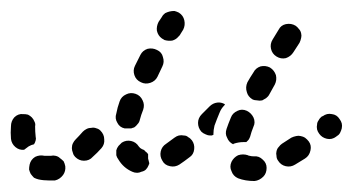

<svg xmlns="http://www.w3.org/2000/svg" viewBox="-42 -307 644 350"><path d="M444 -1Q444 -10 437 -16Q430 -23 421 -22Q416 -22 413 -23Q411 -23 410 -24Q401 -27 392 -24Q384 -20 380 -12Q376 -3 380 5Q383 14 392 18Q405 23 422 23Q431 22 438 15Q444 9 444 -1ZM73 12Q78 5 77 -4Q76 -9 74 -13Q71 -16 67 -19Q64 -22 59 -23Q55 -24 51 -23Q49 -23 48 -23Q42 -23 39 -23Q30 -25 22 -21Q14 -16 12 -7Q11 -2 11 2Q12 6 14 10Q17 14 20 17Q24 19 28 20Q37 22 48 22Q53 22 58 22Q67 20 73 12ZM216 6Q212 8 208 8Q203 8 199 6Q183 -1 174 -16Q171 -20 170 -24Q170 -28 170 -33Q171 -37 174 -41Q177 -44 180 -47Q188 -52 197 -50Q206 -48 211 -40Q213 -37 217 -35Q221 -34 223 -31Q226 -29 228 -26Q228 -22 228 -18Q229 -14 230 -10Q230 -9 230 -8Q229 -7 229 -6Q227 -1 224 2Q221 5 216 6ZM521 -49Q518 -53 514 -56Q511 -58 506 -59Q502 -60 498 -59Q493 -58 489 -56Q480 -50 472 -45Q469 -43 466 -39Q463 -36 462 -31Q461 -27 462 -23Q462 -18 465 -14Q470 -6 479 -4Q488 -2 496 -7Q504 -12 514 -18Q522 -23 524 -33Q526 -42 521 -49ZM308 -51Q305 -55 301 -57Q298 -60 293 -60Q289 -61 284 -60Q280 -59 276 -56Q268 -50 261 -45Q253 -40 251 -31Q249 -22 254 -14Q258 -6 268 -4Q277 -2 285 -7Q294 -13 303 -20Q311 -25 312 -35Q313 -44 308 -51ZM141 -69Q138 -72 134 -73Q129 -75 125 -74Q120 -74 116 -72Q112 -70 109 -67Q102 -59 96 -53Q93 -50 91 -46Q89 -42 89 -37Q89 -33 91 -28Q92 -24 95 -21Q102 -14 111 -14Q121 -14 127 -21Q135 -28 143 -37Q149 -44 148 -53Q148 -62 141 -69ZM-16 -93Q-9 -100 0 -99Q5 -99 9 -98Q13 -96 16 -93Q19 -90 21 -85Q23 -81 22 -77Q22 -67 23 -58Q24 -54 23 -51Q22 -47 20 -44Q15 -43 10 -40Q6 -37 2 -34Q-7 -33 -14 -39Q-21 -45 -22 -54Q-23 -65 -22 -77Q-22 -86 -16 -93ZM391 -105Q399 -109 408 -105Q412 -103 415 -100Q418 -97 420 -93Q422 -89 422 -84Q422 -80 420 -76Q416 -66 414 -58Q413 -55 411 -52Q409 -50 407 -48Q405 -48 402 -48Q393 -48 384 -45Q383 -44 383 -44Q375 -48 372 -56Q368 -63 371 -72Q374 -81 379 -93Q382 -101 391 -105ZM581 -73Q582 -78 581 -82Q580 -86 577 -90Q572 -98 563 -99Q554 -101 546 -95H545Q541 -92 539 -88Q536 -84 536 -80Q535 -76 536 -71Q537 -67 540 -63Q545 -56 554 -54Q563 -52 571 -58L572 -59Q576 -61 578 -65Q580 -69 581 -73ZM368 -117Q361 -121 354 -120Q346 -119 340 -113Q333 -106 326 -99Q319 -92 319 -83Q319 -74 325 -67Q328 -64 333 -62Q337 -60 341 -60Q343 -60 344 -60Q346 -61 347 -61Q347 -61 347 -62Q347 -70 349 -78Q353 -89 358 -101Q361 -109 367 -115Q368 -116 368 -117ZM170 -100Q172 -111 176 -122Q179 -131 188 -135Q196 -139 205 -136Q214 -133 218 -124Q222 -116 219 -107Q215 -97 213 -89Q212 -84 209 -81Q206 -77 203 -75Q201 -74 200 -74Q198 -73 197 -73Q192 -73 187 -73Q186 -73 186 -73Q186 -73 185 -73Q176 -75 172 -83Q167 -91 170 -100ZM418 -126Q422 -124 427 -124Q431 -123 436 -124Q440 -126 443 -128Q447 -131 449 -135Q454 -144 459 -153Q463 -161 461 -170Q458 -179 450 -184Q442 -188 433 -186Q424 -183 420 -175Q414 -166 409 -157Q405 -148 408 -139Q410 -131 418 -126ZM215 -157Q223 -153 232 -156Q241 -159 245 -167Q249 -176 254 -186Q258 -194 255 -203Q253 -212 244 -216Q236 -220 227 -218Q218 -215 214 -207Q209 -197 204 -187Q200 -179 203 -170Q206 -161 215 -157ZM462 -204Q470 -199 479 -201Q488 -204 493 -212L504 -229Q506 -233 507 -238Q508 -242 507 -246Q506 -251 503 -254Q500 -258 497 -260Q489 -265 479 -263Q470 -261 466 -253L455 -235Q450 -227 452 -218Q454 -209 462 -204ZM247 -267 253 -276Q255 -280 259 -283Q263 -285 267 -286Q271 -287 276 -287Q280 -286 284 -284Q292 -279 294 -270Q296 -261 292 -253L287 -245Q286 -243 285 -242Q284 -241 283 -240Q279 -235 272 -233Q265 -232 258 -234Q256 -235 255 -236Q254 -236 253 -237Q246 -242 244 -251Q243 -259 247 -267Z"/></svg>

Font: FRB American Cursive Guidelines Dashed Extrabold
Style: Bold Italic
Weight: 800
Italic angle: -25°
Version: Version 2.0;Modular Font Editor K font №1